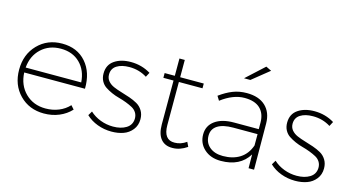

<svg xmlns="http://www.w3.org/2000/svg" viewBox="-80 -1065 2560 1389"><g transform="rotate(15 1200.0 -371.0)"><path d="M301.8 -522Q415 -522 480.7 -446.5Q546.4 -371.1 543.9 -249H88.9Q93.3 -154.3 153.1 -95.7Q212.9 -37.1 304.2 -37.1Q357.4 -37.1 402.8 -55.7Q448.2 -74.2 480 -108.9L503.9 -82Q467.3 -42.5 415.3 -20.8Q363.3 1 301.8 1Q191.4 1 119.6 -72.3Q47.9 -145.5 47.9 -259.8Q47.9 -374 119.6 -448Q191.4 -522 301.8 -522ZM89.8 -286.1H505.9Q500 -375.5 445.1 -429.7Q390.1 -483.9 301.8 -483.9Q213.9 -483.9 155.5 -429.4Q97.2 -375 89.8 -286.1Z M815.9 -522Q897.5 -522 964.8 -481L946.8 -446.8Q888.2 -483.9 814.9 -483.9Q756.8 -483.9 720.9 -461.2Q685.1 -438.5 685.1 -394Q685.1 -365.7 701.9 -345.7Q718.8 -325.7 745.4 -314.2Q772 -302.7 804.4 -293.2Q836.9 -283.7 869.4 -272.5Q901.9 -261.2 928.5 -246.1Q955.1 -231 971.9 -203.6Q988.8 -176.3 988.8 -139.2Q988.8 -92.8 962.6 -60.1Q936.5 -27.3 897 -13.2Q857.4 1 808.1 1Q752.9 1 702.6 -17.8Q652.3 -36.6 616.7 -70.8L635.7 -103Q669.4 -71.8 715.1 -54.4Q760.7 -37.1 810.1 -37.1Q868.7 -37.1 907.7 -61Q946.8 -85 948.7 -131.8Q949.2 -158.2 936.8 -178Q924.3 -197.8 903.1 -209.2Q881.8 -220.7 854.5 -231.2Q827.1 -241.7 798.3 -249.3Q769.5 -256.8 742.2 -269Q714.8 -281.2 693.1 -295.7Q671.4 -310.1 658.2 -334.5Q645 -358.9 645 -391.1Q645 -455.6 693.4 -488.8Q741.7 -522 815.9 -522Z M1358.4 -69.8 1374.5 -36.1Q1320.8 1 1265.6 1Q1209 2 1178.2 -34.9Q1147.5 -71.8 1147.5 -144V-472.2H1071.3V-507.8H1147.5V-637.2H1187.5V-507.8H1364.3V-472.2H1187.5V-148.9Q1187.5 -93.8 1208.5 -66.4Q1229.5 -39.1 1270.5 -40Q1316.4 -40 1358.4 -69.8Z M1683.1 -620.1H1635.7L1770 -743.2L1811 -723.1ZM1835.9 0 1835 -103Q1771.5 1 1627 1Q1550.3 1 1502.7 -42.2Q1455.1 -85.4 1455.1 -151.9Q1455.1 -216.8 1506.8 -254.4Q1558.6 -292 1648.9 -292H1834V-342.8Q1833 -410.2 1793.7 -447Q1754.4 -483.9 1677.7 -483.9Q1592.3 -483.9 1502.9 -416L1482.9 -448.2Q1533.2 -484.9 1580.6 -503.4Q1627.9 -522 1684.1 -522Q1774.9 -522 1824.5 -475.1Q1874 -428.2 1875 -346.2L1877 0ZM1632.8 -37.1Q1707.5 -37.1 1759.5 -70.1Q1811.5 -103 1835 -169.9V-254.9H1652.8Q1576.2 -254.9 1535.6 -228.8Q1495.1 -202.6 1495.1 -152.8Q1495.1 -100.6 1532.5 -68.8Q1569.8 -37.1 1632.8 -37.1Z M2190.9 -522Q2272.5 -522 2339.8 -481L2321.8 -446.8Q2263.2 -483.9 2189.9 -483.9Q2131.8 -483.9 2095.9 -461.2Q2060.1 -438.5 2060.1 -394Q2060.1 -365.7 2076.9 -345.7Q2093.8 -325.7 2120.4 -314.2Q2147 -302.7 2179.4 -293.2Q2211.9 -283.7 2244.4 -272.5Q2276.9 -261.2 2303.5 -246.1Q2330.1 -231 2346.9 -203.6Q2363.8 -176.3 2363.8 -139.2Q2363.8 -92.8 2337.6 -60.1Q2311.5 -27.3 2272 -13.2Q2232.4 1 2183.1 1Q2127.9 1 2077.6 -17.8Q2027.3 -36.6 1991.7 -70.8L2010.7 -103Q2044.4 -71.8 2090.1 -54.4Q2135.7 -37.1 2185.1 -37.1Q2243.7 -37.1 2282.7 -61Q2321.8 -85 2323.7 -131.8Q2324.2 -158.2 2311.8 -178Q2299.3 -197.8 2278.1 -209.2Q2256.8 -220.7 2229.5 -231.2Q2202.1 -241.7 2173.3 -249.3Q2144.5 -256.8 2117.2 -269Q2089.8 -281.2 2068.1 -295.7Q2046.4 -310.1 2033.2 -334.5Q2020 -358.9 2020 -391.1Q2020 -455.6 2068.4 -488.8Q2116.7 -522 2190.9 -522Z"/></g></svg>

Font: Montserrat Ultra Light
Style: Regular
Weight: 200
Designer: Julieta Ulanovsky
Foundry: Julieta Ulanovsky
Version: Version 3.001;PS 003.001;hotconv 1.0.70;makeotf.lib2.5.58329